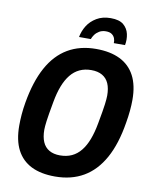

<svg xmlns="http://www.w3.org/2000/svg" viewBox="-95 -946 814 1028"><g transform="rotate(10 311.5 -431.5)"><path d="M275 12Q198 12 146 -14Q94 -40 67 -92Q40 -144 40 -224Q40 -253 42.5 -284Q45 -315 51 -350Q71 -467 113.5 -544.5Q156 -622 221.5 -660.5Q287 -699 375 -699Q452 -699 505 -673Q558 -647 585.5 -595Q613 -543 613 -464Q613 -436 610 -404Q607 -372 601 -338Q582 -220 539 -142.5Q496 -65 430 -26.5Q364 12 275 12ZM282 -104Q318 -104 346 -117Q374 -130 395 -156Q416 -182 430.5 -220Q445 -258 454 -308Q461 -347 465.5 -372.5Q470 -398 472 -415Q474 -432 475 -443Q476 -454 476 -463Q476 -502 464.5 -528.5Q453 -555 429 -569Q405 -583 369 -583Q334 -583 306 -570Q278 -557 257 -531Q236 -505 221.5 -467.5Q207 -430 198 -380Q191 -341 186.5 -315Q182 -289 180 -272.5Q178 -256 177 -245Q176 -234 176 -225Q176 -186 187.5 -159Q199 -132 223 -118Q247 -104 282 -104ZM273 -746Q279 -779 297 -808Q315 -837 347 -856Q379 -875 423 -875Q470 -875 493 -855.5Q516 -836 522.5 -806.5Q529 -777 523 -746H462Q463 -759 458.5 -771.5Q454 -784 442.5 -792.5Q431 -801 410 -801Q389 -801 374 -792Q359 -783 350 -770.5Q341 -758 337 -746Z"/></g></svg>

Font: Archivo Condensed
Style: Bold Italic
Weight: 700
Width: 3
Italic angle: -10°
Designer: Hector Gatti
Foundry: Omnibus-Type
Version: Version 2.001